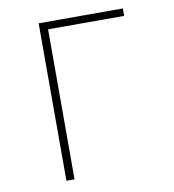

<svg xmlns="http://www.w3.org/2000/svg" viewBox="-79 -768 758 838"><g transform="rotate(-10 300.0 -349.0)"><path d="M148 -698H521V-665H184V0H148Z"/></g></svg>

Font: IBM Plex Mono ExtLt
Style: Regular
Weight: 200
Monospace: yes
Designer: Mike Abbink, Paul van der Laan, Pieter van Rosmalen
Foundry: Bold Monday
Version: Version 2.3